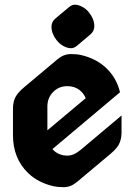

<svg xmlns="http://www.w3.org/2000/svg" viewBox="-20 -773 562 803"><path d="M276.4 -571.3Q267.1 -571.3 255.4 -575.7Q232.4 -584.5 216.3 -605.5Q195.3 -632.8 195.3 -661.1Q195.3 -682.1 211.9 -695.8L268.6 -743.2Q280.8 -753.4 293.9 -753.4Q303.2 -753.4 314.5 -749Q338.4 -739.7 353.5 -719.2Q374.5 -691.9 374.5 -663.6Q374.5 -642.6 357.9 -628.9L301.8 -581.5Q289.6 -571.3 276.4 -571.3ZM338.4 -362.3Q332 -378.4 319.3 -390.6Q296.4 -412.6 261.2 -412.6Q226.6 -412.6 203.6 -389.6Q178.2 -364.7 178.2 -328.6V-228ZM247.1 9.8Q221.7 9.8 204.1 5.9Q139.6 -8.8 98.1 -48.8Q34.2 -109.9 34.2 -208.5V-318.4Q34.2 -349.6 46.4 -370.1Q57.1 -388.2 81.1 -408.2L220.2 -524.9Q246.6 -546.9 275.4 -546.9Q300.8 -546.9 318.4 -543Q382.3 -528.3 424.3 -488.3Q467.8 -446.8 481.9 -387.2L199.2 -149.4Q223.1 -122.1 262.7 -122.1Q288.6 -122.1 318.8 -147.5L488.3 -290V-218.8Q488.3 -189 476.1 -167Q466.3 -149.9 441.4 -128.9L302.2 -12.2Q275.9 9.8 247.1 9.8Z"/></svg>

Font: Gothica
Style: Bold
Weight: 700
Designer: Wojciech Kalinowski "wmk69" (wmk69@o2.pl)
Foundry: Wojciech Kalinowski "wmk69" (wmk69@o2.pl)
Version: Version 2.1.0; 2021-05-14